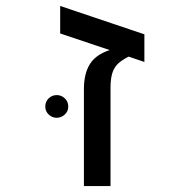

<svg xmlns="http://www.w3.org/2000/svg" viewBox="-20 -628 640 648"><path d="M467.3 -512.2V-418.9L414.1 -437Q385.3 -421.9 374 -408.7Q362.8 -395.5 357.9 -377.2Q353 -358.9 353 -331.1V0H263.2V-327.1Q263.2 -378.9 283 -411.1Q302.7 -443.4 350.1 -459L183.1 -515.1V-607.9ZM132.8 -268.1Q132.8 -285.2 144.3 -296.1Q155.8 -307.1 171.4 -307.1Q187 -307.1 198.7 -296.1Q210.4 -285.2 210.4 -268.1Q210.4 -252.4 198.7 -241.5Q187 -230.5 171.4 -230.5Q155.8 -230.5 144.3 -241.5Q132.8 -252.4 132.8 -268.1Z"/></svg>

Font: Cousine
Style: Regular
Weight: 400
Monospace: yes
Designer: Steve Matteson
Foundry: Monotype Imaging Inc.
Version: Version 1.21